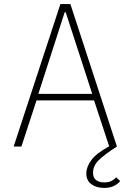

<svg xmlns="http://www.w3.org/2000/svg" viewBox="-20 -718 640 941"><path d="M276 -698H325L553 0Q494 38 465 66Q436 94 436 128Q436 154 451.5 165Q467 176 490 176Q513 176 527 168.5Q541 161 549 151L569 169Q559 183 539 193Q519 203 490 203Q453 203 428 185Q403 167 403 132Q403 101 427 67.5Q451 34 515 -1L441 -226H159L85 0H47ZM302 -658H297L168 -258H432Z"/></svg>

Font: IBM Plex Mono ExtraLight
Style: Regular
Weight: 200
Monospace: yes
Designer: Mike Abbink, Paul van der Laan, Pieter van Rosmalen
Foundry: Bold Monday
Version: Version 2.3